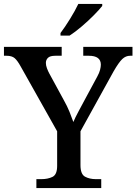

<svg xmlns="http://www.w3.org/2000/svg" viewBox="-24 -951 690 971"><path d="M160 0V-45H185Q218 -45 241.5 -56.5Q265 -68 265 -112V-287L80 -616Q64 -645 50 -657Q36 -669 9 -669H-4V-714H288V-669H256Q229 -669 218.5 -658.5Q208 -648 208 -633Q208 -620 213.5 -605.5Q219 -591 225 -580L299 -444Q316 -414 327.5 -385.5Q339 -357 347 -334Q356 -356 372.5 -386.5Q389 -417 406 -449L468 -564Q478 -582 482 -597.5Q486 -613 486 -624Q486 -669 425 -669H397V-714H646V-669H634Q612 -669 594.5 -652.5Q577 -636 551 -591L383 -287V-116Q383 -70 406 -57.5Q429 -45 461 -45H488V0ZM282 -784Q304 -813 330 -855Q356 -897 372 -931H493V-921Q480 -904 451.5 -875Q423 -846 389.5 -817.5Q356 -789 328 -771H282Z"/></svg>

Font: Noto Serif Sinhala Medium
Style: Regular
Weight: 500
Designer: Jelle Bosma - Monotype Design Team
Foundry: Monotype Imaging Inc.
Version: Version 2.007; ttfautohint (v1.8.4.7-5d5b)